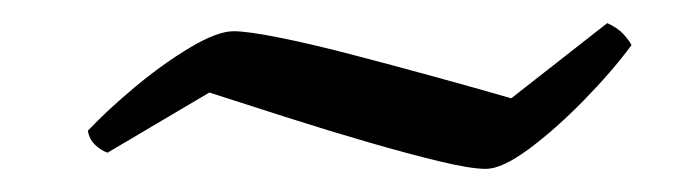

<svg xmlns="http://www.w3.org/2000/svg" viewBox="-20 -399 601 166"><path d="M400 -253Q387 -253 360 -259.5Q333 -266 298.5 -276Q264 -286 228 -297.5Q192 -309 161 -319L73 -267Q67 -269 62 -274Q57 -279 56 -286Q73 -304 97 -324Q121 -344 144.5 -358Q168 -372 182 -372Q194 -372 221.5 -366.5Q249 -361 283.5 -352Q318 -343 354.5 -333Q391 -323 422 -314L505 -379Q514 -375 519 -369.5Q524 -364 526 -360Q509 -337 484.5 -312Q460 -287 437 -270Q414 -253 400 -253Z"/></svg>

Font: Texturina Light
Style: Italic
Weight: 300
Italic angle: -11°
Designer: Guillermo Torres Carreño
Foundry: Omnibus-Type
Version: Version 1.002; ttfautohint (v1.8.3)